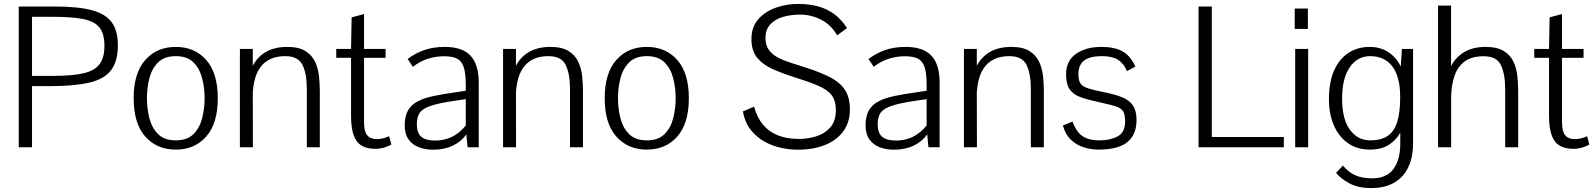

<svg xmlns="http://www.w3.org/2000/svg" viewBox="-20 -748 8107 975"><path d="M75.2 0V-714.8H261.2Q377.4 -714.8 447 -696Q516.6 -677.2 547.6 -634.5Q578.6 -591.8 578.6 -519Q578.6 -436.5 543.7 -391.1Q508.8 -345.7 432.4 -328.1Q356 -310.5 231 -310.5H142.6V0ZM142.6 -362.8H259.3Q349.1 -363.3 404.3 -376Q459.5 -388.7 484.9 -421.4Q510.3 -454.1 510.3 -515.1Q510.3 -577.1 484.9 -608.6Q459.5 -640.1 402.3 -651.4Q345.2 -662.6 249.5 -662.6H142.6Z M872.6 11.7Q776.4 11.7 717.5 -54.7Q658.7 -121.1 658.7 -249Q658.7 -377 717.5 -443.4Q776.4 -509.8 872.6 -509.8Q968.8 -509.8 1027.3 -443.4Q1085.9 -377 1085.9 -249Q1085.9 -121.1 1027.3 -54.7Q968.8 11.7 872.6 11.7ZM872.6 -35.2Q930.7 -35.2 962.4 -66.9Q994.1 -98.6 1006.6 -147.9Q1019 -197.3 1019 -249Q1019 -301.3 1006.6 -350.3Q994.1 -399.4 962.4 -431.2Q930.7 -462.9 872.6 -462.9Q814.9 -462.9 783 -431.2Q751 -399.4 738.5 -350.3Q726.1 -301.3 726.1 -249Q726.1 -197.3 738.5 -147.9Q751 -98.6 783 -66.9Q814.9 -35.2 872.6 -35.2Z M1198.2 0V-499.5H1263.7V-414.1Q1289.1 -461.9 1333 -485.8Q1377 -509.8 1438.5 -509.8Q1497.1 -509.8 1530.5 -489Q1564 -468.3 1579.8 -434.6Q1595.7 -400.9 1599.9 -361.3Q1604 -321.8 1604 -284.7V0H1538.1V-295.9Q1538.1 -373.5 1516.1 -418.2Q1494.1 -462.9 1428.7 -462.9Q1385.7 -462.9 1355.5 -449.2Q1325.2 -435.5 1305.7 -410.9Q1286.1 -386.2 1276.1 -352.5Q1266.1 -318.8 1263.7 -278.8L1264.2 0Z M1885.7 7.8Q1842.8 7.8 1815.4 -9Q1788.1 -25.9 1775.4 -63Q1762.7 -100.1 1762.7 -160.2V-454.6H1687.5V-499.5H1762.7L1765.6 -659.7L1828.6 -676.8V-499.5H1938V-454.6H1828.6V-128.4Q1828.6 -80.1 1845 -60.8Q1861.3 -41.5 1894 -41.5Q1910.6 -41.5 1926.3 -45.7Q1941.9 -49.8 1956.1 -56.2L1967.3 -14.2Q1955.6 -6.3 1932.9 0.7Q1910.2 7.8 1885.7 7.8Z M2178.2 12.2Q2139.6 12.2 2106.9 -0.2Q2074.2 -12.7 2054.7 -40Q2035.2 -67.4 2035.2 -110.8Q2035.2 -157.7 2051.8 -187Q2068.4 -216.3 2101.1 -233.4Q2133.8 -250.5 2181.9 -260.5Q2230 -270.5 2293 -279.3L2345.2 -287.1V-316.4Q2345.2 -374.5 2335.2 -406Q2325.2 -437.5 2301.3 -450Q2277.3 -462.4 2235.4 -462.4Q2194.8 -462.4 2154.1 -450Q2113.3 -437.5 2076.7 -408.7Q2076.7 -408.7 2072.5 -414.8Q2068.4 -420.9 2063.2 -428.7Q2058.1 -436.5 2054 -442.4Q2049.8 -448.2 2049.8 -448.2Q2088.9 -478 2134.8 -493.9Q2180.7 -509.8 2239.3 -509.8Q2327.6 -509.8 2369.4 -465.3Q2411.1 -420.9 2411.1 -328.1V0H2354.5L2348.1 -65.4Q2320.8 -27.8 2278.3 -7.8Q2235.8 12.2 2178.2 12.2ZM2190.4 -34.2Q2234.9 -34.2 2273.7 -52.5Q2312.5 -70.8 2345.2 -110.8V-244.6L2283.2 -235.4Q2204.6 -223.6 2164.3 -209.5Q2124 -195.3 2110.4 -173.6Q2096.7 -151.9 2096.7 -117.7Q2096.7 -72.8 2119.4 -53.5Q2142.1 -34.2 2190.4 -34.2Z M2534.7 0V-499.5H2600.1V-414.1Q2625.5 -461.9 2669.4 -485.8Q2713.4 -509.8 2774.9 -509.8Q2833.5 -509.8 2866.9 -489Q2900.4 -468.3 2916.3 -434.6Q2932.1 -400.9 2936.3 -361.3Q2940.4 -321.8 2940.4 -284.7V0H2874.5V-295.9Q2874.5 -373.5 2852.5 -418.2Q2830.6 -462.9 2765.1 -462.9Q2722.2 -462.9 2691.9 -449.2Q2661.6 -435.5 2642.1 -410.9Q2622.6 -386.2 2612.5 -352.5Q2602.5 -318.8 2600.1 -278.8L2600.6 0Z M3264.6 11.7Q3168.5 11.7 3109.6 -54.7Q3050.8 -121.1 3050.8 -249Q3050.8 -377 3109.6 -443.4Q3168.5 -509.8 3264.6 -509.8Q3360.8 -509.8 3419.4 -443.4Q3478 -377 3478 -249Q3478 -121.1 3419.4 -54.7Q3360.8 11.7 3264.6 11.7ZM3264.6 -35.2Q3322.8 -35.2 3354.5 -66.9Q3386.2 -98.6 3398.7 -147.9Q3411.1 -197.3 3411.1 -249Q3411.1 -301.3 3398.7 -350.3Q3386.2 -399.4 3354.5 -431.2Q3322.8 -462.9 3264.6 -462.9Q3207 -462.9 3175 -431.2Q3143.1 -399.4 3130.6 -350.3Q3118.2 -301.3 3118.2 -249Q3118.2 -197.3 3130.6 -147.9Q3143.1 -98.6 3175 -66.9Q3207 -35.2 3264.6 -35.2Z M4030.8 12.2Q3991.2 12.2 3947.3 2.9Q3903.3 -6.3 3862.8 -28.6Q3822.3 -50.8 3792.5 -88.4Q3762.7 -126 3752.4 -182.1L3809.6 -206.5Q3824.2 -151.4 3854.5 -115Q3884.8 -78.6 3930.7 -60.5Q3976.6 -42.5 4038.1 -42.5Q4080.6 -42.5 4123.8 -55.4Q4167 -68.4 4195.8 -100.3Q4224.6 -132.3 4224.6 -189.5Q4224.6 -237.8 4202.6 -265.6Q4180.7 -293.5 4132.6 -313.7Q4084.5 -334 4006.3 -358.4Q3949.7 -376.5 3901.6 -398.2Q3853.5 -419.9 3824.7 -455.1Q3795.9 -490.2 3795.9 -549.3Q3795.9 -611.3 3831.1 -650.9Q3866.2 -690.4 3920.4 -709.2Q3974.6 -728 4032.2 -728Q4088.9 -728 4134.5 -715.6Q4180.2 -703.1 4216.6 -676.3Q4252.9 -649.4 4281.2 -605.5L4231 -568.4Q4201.7 -620.6 4151.1 -647.2Q4100.6 -673.8 4042.5 -673.8Q3995.6 -673.8 3955.8 -662.1Q3916 -650.4 3891.6 -624.3Q3867.2 -598.1 3867.2 -555.2Q3867.2 -517.6 3885 -493.7Q3902.8 -469.7 3933.1 -454.3Q3963.4 -439 4001 -427.5Q4038.6 -416 4078.1 -402.8Q4148.9 -379.9 4197.5 -354.5Q4246.1 -329.1 4271 -291Q4295.9 -252.9 4295.9 -191.9Q4295.9 -127 4262.5 -81.3Q4229 -35.6 4169.4 -11.7Q4109.9 12.2 4030.8 12.2Z M4518.6 12.2Q4480 12.2 4447.3 -0.2Q4414.6 -12.7 4395 -40Q4375.5 -67.4 4375.5 -110.8Q4375.5 -157.7 4392.1 -187Q4408.7 -216.3 4441.4 -233.4Q4474.1 -250.5 4522.2 -260.5Q4570.3 -270.5 4633.3 -279.3L4685.5 -287.1V-316.4Q4685.5 -374.5 4675.5 -406Q4665.5 -437.5 4641.6 -450Q4617.7 -462.4 4575.7 -462.4Q4535.2 -462.4 4494.4 -450Q4453.6 -437.5 4417 -408.7Q4417 -408.7 4412.8 -414.8Q4408.7 -420.9 4403.6 -428.7Q4398.4 -436.5 4394.3 -442.4Q4390.1 -448.2 4390.1 -448.2Q4429.2 -478 4475.1 -493.9Q4521 -509.8 4579.6 -509.8Q4668 -509.8 4709.7 -465.3Q4751.5 -420.9 4751.5 -328.1V0H4694.8L4688.5 -65.4Q4661.1 -27.8 4618.7 -7.8Q4576.2 12.2 4518.6 12.2ZM4530.8 -34.2Q4575.2 -34.2 4614 -52.5Q4652.8 -70.8 4685.5 -110.8V-244.6L4623.5 -235.4Q4544.9 -223.6 4504.6 -209.5Q4464.4 -195.3 4450.7 -173.6Q4437 -151.9 4437 -117.7Q4437 -72.8 4459.7 -53.5Q4482.4 -34.2 4530.8 -34.2Z M4875 0V-499.5H4940.4V-414.1Q4965.8 -461.9 5009.8 -485.8Q5053.7 -509.8 5115.2 -509.8Q5173.8 -509.8 5207.3 -489Q5240.7 -468.3 5256.6 -434.6Q5272.5 -400.9 5276.6 -361.3Q5280.8 -321.8 5280.8 -284.7V0H5214.8V-295.9Q5214.8 -373.5 5192.9 -418.2Q5170.9 -462.9 5105.5 -462.9Q5062.5 -462.9 5032.2 -449.2Q5002 -435.5 4982.4 -410.9Q4962.9 -386.2 4952.9 -352.5Q4942.9 -318.8 4940.4 -278.8L4940.9 0Z M5558.1 11.7Q5521.5 11.7 5484.6 0.5Q5447.8 -10.7 5418.9 -37.6Q5390.1 -64.5 5377.4 -110.8L5426.3 -130.4Q5438 -98.6 5454.8 -77.4Q5471.7 -56.2 5498.3 -45.7Q5524.9 -35.2 5564.5 -35.2Q5618.2 -35.2 5655.8 -55.7Q5693.4 -76.2 5693.4 -130.4Q5693.4 -158.2 5687.5 -174.1Q5681.6 -189.9 5665.5 -199.2Q5649.4 -208.5 5618.9 -215.8Q5588.4 -223.1 5539.1 -234.4Q5492.2 -244.6 5459.7 -257.6Q5427.2 -270.5 5410.4 -296.6Q5393.6 -322.8 5393.6 -371.6Q5393.6 -438.5 5443.6 -474.1Q5493.7 -509.8 5573.2 -509.8Q5638.2 -509.8 5679.2 -487.8Q5720.2 -465.8 5745.6 -410.2Q5745.6 -410.2 5739.3 -406.7Q5732.9 -403.3 5724.4 -398.7Q5715.8 -394 5709.5 -390.4Q5703.1 -386.7 5703.1 -386.7Q5686.5 -426.3 5656.7 -444.6Q5627 -462.9 5577.1 -462.9Q5512.2 -462.9 5484.1 -439.7Q5456.1 -416.5 5456.1 -371.6Q5456.1 -341.3 5466.3 -325.2Q5476.6 -309.1 5504.4 -299.8Q5532.2 -290.5 5584.5 -280.3Q5643.6 -268.6 5680.2 -253.2Q5716.8 -237.8 5734.1 -210.9Q5751.5 -184.1 5751.5 -138.2Q5751.5 -64.9 5705.1 -26.6Q5658.7 11.7 5558.1 11.7Z M6066.4 0V-714.8H6133.8V-52.2H6499.5V0Z M6557.1 0V-499.5H6623V0ZM6554.7 -601.1V-704.6H6621.6V-601.1Z M6942.9 207Q6877 207 6832.5 183.1Q6788.1 159.2 6764.6 129.4L6799.8 92.8Q6826.2 125 6860.1 141.1Q6894 157.2 6947.3 157.7Q7021 157.7 7055.9 110.6Q7090.8 63.5 7090.8 -18.1V-74.2Q7069.3 -35.6 7031.7 -12Q6994.1 11.7 6936 11.7Q6872.1 11.7 6825.4 -20.8Q6778.8 -53.2 6753.7 -111.1Q6728.5 -168.9 6728.5 -244.6Q6728.5 -331.5 6754.9 -390.4Q6781.2 -449.2 6827.9 -479.5Q6874.5 -509.8 6934.6 -509.8Q6989.3 -509.8 7029.5 -483.6Q7069.8 -457.5 7093.3 -410.2L7099.1 -499.5H7155.8V-20.5Q7155.8 49.3 7131.8 100.3Q7107.9 151.4 7060.5 179.2Q7013.2 207 6942.9 207ZM6938.5 -35.2Q6992.7 -35.2 7026.1 -57.4Q7059.6 -79.6 7075 -128.2Q7090.3 -176.8 7090.3 -255.9Q7090.3 -308.6 7079.8 -347.7Q7069.3 -386.7 7049.3 -412.4Q7029.3 -438 7001.2 -450.4Q6973.1 -462.9 6938 -462.9Q6872.6 -462.9 6834 -406.2Q6795.4 -349.6 6795.4 -247.1Q6795.4 -143.1 6835 -89.1Q6874.5 -35.2 6938.5 -35.2Z M7282.7 0V-719.7H7348.6V-412.6Q7374 -460 7418 -484.9Q7461.9 -509.8 7523.4 -509.8Q7582.5 -509.8 7616.2 -489Q7649.9 -468.3 7665.5 -434.8Q7681.2 -401.4 7685.3 -361.8Q7689.5 -322.3 7689.5 -284.7V0H7623.5V-294.4Q7623.5 -371.6 7602.1 -417Q7580.6 -462.4 7514.6 -462.4Q7454.1 -462.4 7418.5 -436.3Q7382.8 -410.2 7366.9 -365Q7351.1 -319.8 7349.1 -262.7V0Z M7969.2 7.8Q7926.3 7.8 7898.9 -9Q7871.6 -25.9 7858.9 -63Q7846.2 -100.1 7846.2 -160.2V-454.6H7771V-499.5H7846.2L7849.1 -659.7L7912.1 -676.8V-499.5H8021.5V-454.6H7912.1V-128.4Q7912.1 -80.1 7928.5 -60.8Q7944.8 -41.5 7977.5 -41.5Q7994.1 -41.5 8009.8 -45.7Q8025.4 -49.8 8039.6 -56.2L8050.8 -14.2Q8039.1 -6.3 8016.4 0.7Q7993.7 7.8 7969.2 7.8Z"/></svg>

Font: Pontano Sans Light
Style: Regular
Weight: 300
Designer: Vernon Adams
Foundry: Vernon Adams
Version: Version 2.001